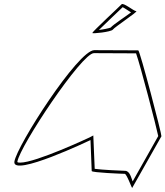

<svg xmlns="http://www.w3.org/2000/svg" viewBox="-20 -954 828 961"><path d="M52 -145C40 -65 433 -253 433 -253L439 -98C439 -90 593 -84 604 -84C615 -84 641 -6 642 -14L788 -272C790 -282 680 -702 672 -702C672 -702 533 -703 452 -703C371 -703 64 -225 52 -145ZM67 -145C79 -222 389 -688 450 -688C519 -688 631 -687 661 -687C681 -633 763 -318 772 -273L644 -46C637 -63 630 -99 606 -99C598 -99 485 -104 454 -109L447 -276L428 -266C428 -266 160 -140 81 -140C64 -140 67 -144 67 -145ZM442 -789C440 -784 537 -794 545 -806C553 -818 674 -898 662 -898C650 -898 596 -944 588 -932C579 -922 444 -797 442 -789ZM475 -804C512 -841 575 -899 594 -918C603 -914 624 -899 636 -892C604 -868 548 -832 534 -816C524 -812 494 -806 475 -804Z"/></svg>

Font: Ampere
Style: OuLnIta
Weight: 400
Version: Version 1